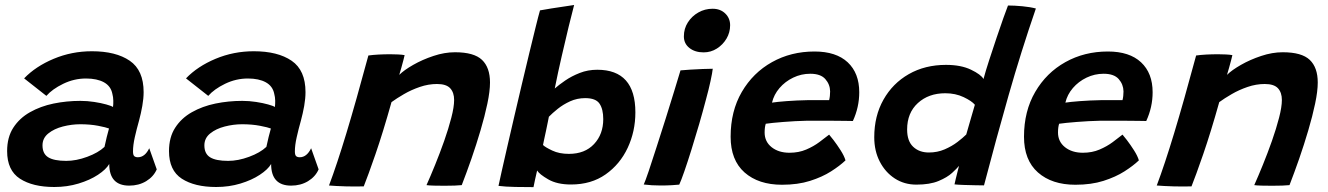

<svg xmlns="http://www.w3.org/2000/svg" viewBox="-20 -739 5311 768"><path d="M197 9Q111 9 59.8 -24.2Q8.5 -57.5 8.5 -134.5Q8.5 -190 33.2 -228.2Q58 -266.5 100 -290.2Q142 -314 194.2 -324.8Q246.5 -335.5 301.5 -335.5Q329.5 -335.5 357 -331.2Q384.5 -327 405 -321.2Q425.5 -315.5 432 -311Q433.5 -321.5 433.2 -336.2Q433 -351 429.5 -363.5Q423.5 -394.5 395.8 -409.8Q368 -425 324 -425Q276.5 -425 232.8 -403.8Q189 -382.5 165.5 -355.5L76.5 -425.5Q122.5 -473.5 194.8 -503.8Q267 -534 347.5 -534Q443.5 -534 499 -496Q554.5 -458 554.5 -370.5Q554.5 -345 549.2 -315.2Q544 -285.5 536 -256Q526.5 -222.5 519.2 -190.2Q512 -158 512 -133.5Q512 -119 517 -114.5Q522 -110 531.5 -110Q559.5 -110 577 -146L607 -61.5Q594 -32 564.5 -14.2Q535 3.5 497 3.5Q417 3.5 417 -83Q404 -61 371.8 -39.8Q339.5 -18.5 294.2 -4.8Q249 9 197 9ZM245 -95.5Q285 -95.5 329 -111.8Q373 -128 398 -151.5Q402.5 -172 407 -191Q411.5 -210 416 -225Q405 -229.5 372.8 -235.8Q340.5 -242 301 -242Q266.5 -242 231.5 -233Q196.5 -224 173.2 -205.2Q150 -186.5 150 -157.5Q150 -124 173 -109.8Q196 -95.5 245 -95.5Z M844.5 9Q758.5 9 707.2 -24.2Q656 -57.5 656 -134.5Q656 -190 680.8 -228.2Q705.5 -266.5 747.5 -290.2Q789.5 -314 841.8 -324.8Q894 -335.5 949 -335.5Q977 -335.5 1004.5 -331.2Q1032 -327 1052.5 -321.2Q1073 -315.5 1079.5 -311Q1081 -321.5 1080.8 -336.2Q1080.5 -351 1077 -363.5Q1071 -394.5 1043.2 -409.8Q1015.5 -425 971.5 -425Q924 -425 880.2 -403.8Q836.5 -382.5 813 -355.5L724 -425.5Q770 -473.5 842.2 -503.8Q914.5 -534 995 -534Q1091 -534 1146.5 -496Q1202 -458 1202 -370.5Q1202 -345 1196.8 -315.2Q1191.5 -285.5 1183.5 -256Q1174 -222.5 1166.8 -190.2Q1159.5 -158 1159.5 -133.5Q1159.5 -119 1164.5 -114.5Q1169.5 -110 1179 -110Q1207 -110 1224.5 -146L1254.5 -61.5Q1241.5 -32 1212 -14.2Q1182.5 3.5 1144.5 3.5Q1064.5 3.5 1064.5 -83Q1051.5 -61 1019.2 -39.8Q987 -18.5 941.8 -4.8Q896.5 9 844.5 9ZM892.5 -95.5Q932.5 -95.5 976.5 -111.8Q1020.5 -128 1045.5 -151.5Q1050 -172 1054.5 -191Q1059 -210 1063.5 -225Q1052.5 -229.5 1020.2 -235.8Q988 -242 948.5 -242Q914 -242 879 -233Q844 -224 820.8 -205.2Q797.5 -186.5 797.5 -157.5Q797.5 -124 820.5 -109.8Q843.5 -95.5 892.5 -95.5Z M1435 6.5Q1421 7 1402 7Q1383 7 1363.5 6.5Q1347 6 1326 5Q1305 4 1296 3Q1327.5 -80.5 1365.5 -206Q1403.5 -331.5 1453.5 -517Q1471 -519.5 1494.2 -520.8Q1517.5 -522 1541 -522Q1557.5 -522 1572.5 -521.2Q1587.5 -520.5 1598.5 -518.5Q1597.5 -514 1593.8 -499.2Q1590 -484.5 1585.2 -467.5Q1580.5 -450.5 1577 -439.5Q1596 -458.5 1632.8 -479.5Q1669.5 -500.5 1713.8 -515.2Q1758 -530 1800 -530Q1876 -530 1908 -499.5Q1940 -469 1940 -409Q1940 -374.5 1929.5 -324.5Q1919 -274.5 1902.2 -217.8Q1885.5 -161 1865.8 -104.2Q1846 -47.5 1827 1.5Q1804 4 1758 4Q1735.5 4 1715.8 3.5Q1696 3 1686 1.5Q1701.5 -33 1720.5 -79.8Q1739.5 -126.5 1756.8 -175.5Q1774 -224.5 1785.2 -267.8Q1796.5 -311 1796.5 -339Q1796.5 -369 1780.8 -386Q1765 -403 1728 -403Q1693.5 -403 1659.2 -391.2Q1625 -379.5 1595.8 -362.5Q1566.5 -345.5 1546 -330.5Q1512 -209.5 1481.8 -122Q1451.5 -34.5 1435 6.5Z M1974 4.5Q1977.5 -13 1986.8 -54Q1996 -95 2009 -151.5Q2022 -208 2037 -272.5Q2052 -337 2067.5 -402.5Q2083 -468 2097.2 -526.8Q2111.5 -585.5 2122.5 -630.2Q2133.5 -675 2140 -697.5Q2147 -699 2185.2 -705.2Q2223.5 -711.5 2276.5 -719Q2267.5 -685.5 2254.5 -631.8Q2241.5 -578 2226.8 -514Q2212 -450 2199 -385Q2215.5 -399.5 2241 -417Q2266.5 -434.5 2299 -447.2Q2331.5 -460 2369 -460Q2521.5 -460 2521.5 -289.5Q2521.5 -213.5 2490.8 -147.8Q2460 -82 2402.5 -41.5Q2345 -1 2264 -1Q2208.5 -1 2173 -21.5Q2137.5 -42 2128.5 -57Q2125 -42 2120.2 -20.5Q2115.5 1 2114 9.5Q2082.5 9.5 2041.5 8.8Q2000.5 8 1974 4.5ZM2152 -159Q2161 -150 2189 -136.8Q2217 -123.5 2255.5 -123.5Q2319.5 -123.5 2356.2 -162.8Q2393 -202 2393 -262.5Q2393 -302.5 2378 -324.5Q2363 -346.5 2321 -346.5Q2288.5 -346.5 2260.5 -333.8Q2232.5 -321 2210.8 -303.5Q2189 -286 2175.5 -272Q2174.5 -266.5 2171.2 -250.5Q2168 -234.5 2164 -215.5Q2160 -196.5 2156.5 -180.8Q2153 -165 2152 -159Z M2794.5 -529.5Q2760 -529.5 2737.8 -547Q2715.5 -564.5 2715.5 -593.5Q2715.5 -624.5 2731.5 -649.5Q2747.5 -674.5 2773.5 -689.2Q2799.5 -704 2830.5 -704Q2861.5 -704 2881 -685Q2900.5 -666 2900.5 -638Q2900.5 -609 2886 -584.5Q2871.5 -560 2847.5 -544.8Q2823.5 -529.5 2794.5 -529.5ZM2697 -0.5Q2688.5 0.5 2667.2 1.8Q2646 3 2623 3Q2586 3 2555 -1Q2561 -14 2574.8 -54.5Q2588.5 -95 2606.2 -150.5Q2624 -206 2642.8 -265Q2661.5 -324 2677 -375.2Q2692.5 -426.5 2702 -457.5Q2717 -459 2741.5 -460.5Q2766 -462 2790.8 -463Q2815.5 -464 2831 -464Q2829.5 -449 2822.2 -415.2Q2815 -381.5 2804 -341.5Q2792 -295.5 2776.8 -243Q2761.5 -190.5 2746 -141Q2730.5 -91.5 2717.5 -54Q2704.5 -16.5 2697 -0.5Z M3362 -97.5Q3339.5 -76 3304.2 -53.5Q3269 -31 3220.2 -15.5Q3171.5 0 3108 0Q3014 0 2958.2 -49.2Q2902.5 -98.5 2902.5 -192Q2902.5 -294.5 2947.2 -371.2Q2992 -448 3068 -490.5Q3144 -533 3238 -533Q3324.5 -533 3370.8 -489.8Q3417 -446.5 3417 -370Q3417 -310.5 3391.5 -255Q3385.5 -255 3362 -255.5Q3338.5 -256 3308.2 -256Q3278 -256 3249.5 -256Q3221 -256 3205.5 -256Q3161 -255 3113.8 -251.2Q3066.5 -247.5 3043 -244Q3038.5 -230 3038.5 -209Q3038.5 -172.5 3066.5 -150.2Q3094.5 -128 3138 -128Q3175 -128 3204.8 -140.8Q3234.5 -153.5 3257.2 -170.5Q3280 -187.5 3296.5 -200.5Q3300 -197 3314 -178.8Q3328 -160.5 3342.5 -137.8Q3357 -115 3362 -97.5ZM3068 -328.5Q3087 -331.5 3126 -334.5Q3165 -337.5 3213.5 -338.5Q3241.5 -338.5 3266.2 -338.5Q3291 -338.5 3296.5 -338.5Q3298.5 -346 3299.5 -355.2Q3300.5 -364.5 3300.5 -373.5Q3300 -401.5 3281.2 -422.8Q3262.5 -444 3221 -444Q3185 -444 3152.8 -428.5Q3120.5 -413 3098 -386.8Q3075.5 -360.5 3068 -328.5Z M3798 -1.5Q3799.5 -9 3803 -23.5Q3806.5 -38 3810.2 -52.5Q3814 -67 3816 -75.5Q3808 -65.5 3788.5 -47.5Q3769 -29.5 3734.2 -15Q3699.5 -0.5 3645.5 -0.5Q3597 -0.5 3559 -25.2Q3521 -50 3499 -92.8Q3477 -135.5 3477 -190Q3477 -275 3513.8 -340.2Q3550.5 -405.5 3615.2 -442.5Q3680 -479.5 3764 -479.5Q3824 -479.5 3864 -460.2Q3904 -441 3914 -423Q3922.5 -455 3936.8 -498.8Q3951 -542.5 3966 -587Q3981 -631.5 3993.5 -666.8Q4006 -702 4012 -717Q4038 -717 4069.5 -714Q4101 -711 4123.5 -705Q4064 -532 4014.5 -358.2Q3965 -184.5 3916 2.5Q3904.5 2.5 3881.5 2Q3858.5 1.5 3834.8 0.8Q3811 0 3798 -1.5ZM3695.5 -129Q3729.5 -129 3758.5 -141.5Q3787.5 -154 3809.8 -171Q3832 -188 3845 -201Q3849 -215.5 3856 -239.2Q3863 -263 3869.5 -285.8Q3876 -308.5 3879.5 -320Q3867 -335 3834.5 -350.5Q3802 -366 3761 -366Q3694.5 -366 3651.5 -326.8Q3608.5 -287.5 3608.5 -221Q3608.5 -174.5 3632.8 -151.8Q3657 -129 3695.5 -129Z M4535.5 -97.5Q4513 -76 4477.8 -53.5Q4442.5 -31 4393.8 -15.5Q4345 0 4281.5 0Q4187.5 0 4131.8 -49.2Q4076 -98.5 4076 -192Q4076 -294.5 4120.8 -371.2Q4165.5 -448 4241.5 -490.5Q4317.5 -533 4411.5 -533Q4498 -533 4544.2 -489.8Q4590.5 -446.5 4590.5 -370Q4590.5 -310.5 4565 -255Q4559 -255 4535.5 -255.5Q4512 -256 4481.8 -256Q4451.5 -256 4423 -256Q4394.5 -256 4379 -256Q4334.5 -255 4287.2 -251.2Q4240 -247.5 4216.5 -244Q4212 -230 4212 -209Q4212 -172.5 4240 -150.2Q4268 -128 4311.5 -128Q4348.5 -128 4378.2 -140.8Q4408 -153.5 4430.8 -170.5Q4453.5 -187.5 4470 -200.5Q4473.5 -197 4487.5 -178.8Q4501.5 -160.5 4516 -137.8Q4530.5 -115 4535.5 -97.5ZM4241.5 -328.5Q4260.5 -331.5 4299.5 -334.5Q4338.5 -337.5 4387 -338.5Q4415 -338.5 4439.8 -338.5Q4464.5 -338.5 4470 -338.5Q4472 -346 4473 -355.2Q4474 -364.5 4474 -373.5Q4473.5 -401.5 4454.8 -422.8Q4436 -444 4394.5 -444Q4358.5 -444 4326.2 -428.5Q4294 -413 4271.5 -386.8Q4249 -360.5 4241.5 -328.5Z M4746 6.5Q4732 7 4713 7Q4694 7 4674.5 6.5Q4658 6 4637 5Q4616 4 4607 3Q4638.5 -80.5 4676.5 -206Q4714.5 -331.5 4764.5 -517Q4782 -519.5 4805.2 -520.8Q4828.5 -522 4852 -522Q4868.5 -522 4883.5 -521.2Q4898.5 -520.5 4909.5 -518.5Q4908.5 -514 4904.8 -499.2Q4901 -484.5 4896.2 -467.5Q4891.5 -450.5 4888 -439.5Q4907 -458.5 4943.8 -479.5Q4980.5 -500.5 5024.8 -515.2Q5069 -530 5111 -530Q5187 -530 5219 -499.5Q5251 -469 5251 -409Q5251 -374.5 5240.5 -324.5Q5230 -274.5 5213.2 -217.8Q5196.5 -161 5176.8 -104.2Q5157 -47.5 5138 1.5Q5115 4 5069 4Q5046.5 4 5026.8 3.5Q5007 3 4997 1.5Q5012.5 -33 5031.5 -79.8Q5050.5 -126.5 5067.8 -175.5Q5085 -224.5 5096.2 -267.8Q5107.5 -311 5107.5 -339Q5107.5 -369 5091.8 -386Q5076 -403 5039 -403Q5004.5 -403 4970.2 -391.2Q4936 -379.5 4906.8 -362.5Q4877.5 -345.5 4857 -330.5Q4823 -209.5 4792.8 -122Q4762.5 -34.5 4746 6.5Z"/></svg>

Font: Grandstander SemiBold
Style: Italic
Weight: 600
Italic angle: -15°
Designer: Tyler Finck
Foundry: Etcetera Type Co
Version: Version 1.200; ttfautohint (v1.8.3)